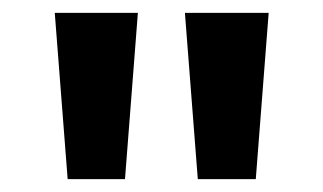

<svg xmlns="http://www.w3.org/2000/svg" viewBox="-20 -734 502 298"><path d="M397 -714 377 -456H287L267 -714ZM194 -714 174 -456H85L65 -714Z"/></svg>

Font: Noto Sans UI
Style: Bold
Weight: 700
Designer: Monotype Design Team
Foundry: Monotype Imaging Inc.
Version: Version 1.901